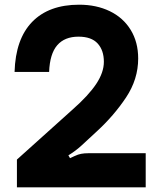

<svg xmlns="http://www.w3.org/2000/svg" viewBox="-20 -797 680 817"><path d="M52 0V-118L289 -331Q357 -391 389.5 -440Q422 -489 422 -534Q422 -583 395.5 -612Q369 -641 314 -641Q255 -641 223.5 -604.5Q192 -568 189 -491H42Q46 -631 117 -704Q188 -777 317 -777Q390 -777 447 -749.5Q504 -722 536 -670Q568 -618 568 -548Q568 -460 516.5 -382.5Q465 -305 392 -238L326 -177Q302 -155 271 -136L278 -124Q283 -126 297.5 -133Q312 -140 325.5 -142.5Q339 -145 356 -145H600V0Z"/></svg>

Font: Open Sauce Sans ExtraBold
Style: Regular
Weight: 800
Designer: Alfredo Marco Pradil
Foundry: Creative Sauce Fz LLC
Version: Version 1.477